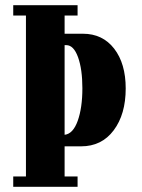

<svg xmlns="http://www.w3.org/2000/svg" viewBox="-20 -720 546 740"><path d="M31 0V-40H80V-660H31V-700H279V-660H229V-590H299.5Q375.5 -590 420 -532.5Q464.5 -475 464.5 -379Q464.5 -279.5 418.2 -217.8Q372 -156 292.5 -156H229V-40H279V0ZM235.5 -546H229V-200.5Q261.5 -204 279.5 -254.2Q297.5 -304.5 297.5 -380Q297.5 -453 280.8 -499.5Q264 -546 235.5 -546Z"/></svg>

Font: Imbue 10pt Black
Style: Regular
Weight: 900
Designer: Tyler Finck
Foundry: Etcetera Type Company
Version: Version 1.102; ttfautohint (v1.8.3)